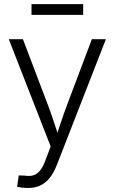

<svg xmlns="http://www.w3.org/2000/svg" viewBox="-20 -723 567 949"><path d="M64.5 200.7 72.8 144 102.5 145Q126.5 148.9 144.5 143.6Q162.6 138.2 177.2 120.8Q191.9 103.5 203.6 71.8L230.5 1L23.4 -529.3H93.3L217.8 -201.7Q233.4 -160.2 246.8 -118.9Q260.3 -77.6 273.9 -37.1H253.9Q267.6 -77.6 281.2 -118.9Q294.9 -160.2 310.5 -201.7L434.1 -529.3H503.4L260.3 94.2Q245.1 132.3 225.1 157Q205.1 181.6 179 193.8Q152.8 206.1 119.6 206.1Q103 206.1 89.6 204.3Q76.2 202.6 64.5 200.7ZM391.1 -702.6V-649.4H135.7V-702.6Z"/></svg>

Font: Inter 24pt Light
Style: Regular
Weight: 300
Designer: Rasmus Andersson
Foundry: rsms
Version: Version 4.001;git-66647c0bb